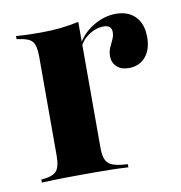

<svg xmlns="http://www.w3.org/2000/svg" viewBox="-58 -485 509 539"><g transform="rotate(-10 197.0 -215.5)"><path d="M135.5 -2.4Q109.7 -2.4 83.1 -2Q56.5 -1.6 19.4 0V-8.9L29.8 -9.7Q54.8 -12.9 64.1 -25Q73.4 -37.1 73.4 -66.9V-208.9H198.4V-66.9Q198.4 -47.6 202.8 -35.9Q207.3 -24.2 217.7 -18.5Q228.2 -12.9 247.6 -10.5L266.1 -8.9V0Q238.7 -1.6 216.1 -2Q193.5 -2.4 174.6 -2.4Q155.6 -2.4 135.5 -2.4ZM73.4 -208.9V-350Q73.4 -380.6 64.1 -392.3Q54.8 -404 28.2 -407.3L19.4 -408.9V-417.7Q41.1 -416.1 57.7 -415.7Q74.2 -415.3 90.3 -415.3Q119.4 -415.3 146 -418.1Q172.6 -421 198.4 -426.6V-417.7V-208.9ZM316.1 -274.2Q294.4 -274.2 281.9 -285.9Q269.4 -297.6 269.4 -316.1Q269.4 -329 274.2 -339.9Q279 -350.8 283.9 -360.9Q288.7 -371 288.7 -381.5Q288.7 -401.6 266.1 -401.6Q253.2 -401.6 239.9 -396.4Q226.6 -391.1 215.3 -381.5Q204 -371.8 196.8 -358.1V-367.7Q214.5 -396.8 244.8 -413.7Q275 -430.6 305.6 -430.6Q341.1 -430.6 361.3 -409.7Q381.5 -388.7 381.5 -350.8Q381.5 -315.3 363.7 -294.8Q346 -274.2 316.1 -274.2Z"/></g></svg>

Font: Playfair 144pt SemiCondensed ExtraBold
Style: Regular
Weight: 800
Width: 4
Designer: Claus Eggers Sørensen
Foundry: Claus Eggers Sørensen
Version: Version 2.203